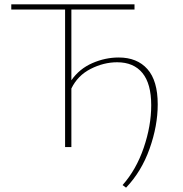

<svg xmlns="http://www.w3.org/2000/svg" viewBox="-20 -678 845 885"><path d="M707 -197Q707 -98 669.5 7.5Q632 113 561 187L545 175Q608 104 642.5 3Q677 -98 677 -193Q677 -292 636.5 -341.5Q596 -391 520 -391Q458 -391 398 -360.5Q338 -330 309 -270V0H280V-634H32V-658H600V-634H309V-308Q346 -361 405.5 -387Q465 -413 527 -413Q612 -413 659.5 -359.5Q707 -306 707 -197Z"/></svg>

Font: Ysabeau Extralight
Style: Regular
Weight: 200
Designer: Christian Thalmann (Catharsis Fonts)
Version: Version 0.003